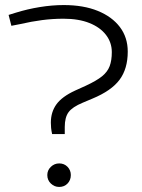

<svg xmlns="http://www.w3.org/2000/svg" viewBox="-20 -730 561 759"><path d="M186 -200Q183 -214 182 -224.5Q181 -235 181 -245Q181 -287 203 -317.5Q225 -348 277 -372L319 -391Q362 -411 383.5 -428.5Q405 -446 413.5 -468.5Q422 -491 422 -524Q422 -562 399 -592Q376 -622 333.5 -639Q291 -656 231 -656Q188 -656 146 -650.5Q104 -645 61 -635L25 -628L14 -671L43 -680Q88 -694 137 -702Q186 -710 232 -710Q310 -710 366.5 -687Q423 -664 454 -623Q485 -582 485 -526Q485 -458 452.5 -414.5Q420 -371 345 -340L307 -324Q266 -307 251 -286.5Q236 -266 236 -228V-200ZM214 9Q195 9 181 -4.5Q167 -18 167 -38Q167 -57 181 -70.5Q195 -84 214 -84Q234 -84 247 -70.5Q260 -57 260 -38Q260 -18 247 -4.5Q234 9 214 9Z"/></svg>

Font: REM Medium ExtraLight
Style: Regular
Weight: 250
Version: Version 1.005;gftools[0.9.28]